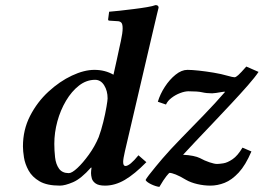

<svg xmlns="http://www.w3.org/2000/svg" viewBox="-20 -718 1034 753"><path d="M577 -583 470 -125Q463 -95 463 -83Q463 -67 472 -67Q489 -67 523 -109L554 -82Q508 -35 469.5 -12.5Q431 10 392 10Q367 10 355 1.5Q343 -7 340 -18.5Q337 -30 337 -39Q337 -42 337.5 -49Q338 -56 339 -60L337 -61Q298 -17 266.5 -3.5Q235 10 215 10Q164 10 135 -7Q106 -24 92 -49.5Q78 -75 74 -100.5Q70 -126 70 -144Q70 -209 98 -263.5Q126 -318 170 -358.5Q214 -399 262 -421.5Q310 -444 350 -444Q392 -444 425 -425Q431 -450 437.5 -481Q444 -512 449 -534.5Q454 -557 454 -557Q461 -589 461 -607Q461 -624 455.5 -629.5Q450 -635 440 -635L409 -637Q404 -637 404 -642L408 -672Q423 -673 449.5 -676Q476 -679 504.5 -682.5Q533 -686 556.5 -690Q580 -694 590 -698Q602 -698 602 -688Q602 -688 595 -659.5Q588 -631 577 -583ZM402 -332Q402 -362 388.5 -383.5Q375 -405 353 -405Q319 -405 290 -382.5Q261 -360 239 -323Q217 -286 205 -242Q193 -198 193 -154Q193 -128 196 -101Q199 -74 211.5 -56.5Q224 -39 250 -39Q262 -39 283.5 -59Q305 -79 328.5 -111.5Q352 -144 367 -180Q377 -207 385 -239.5Q393 -272 397.5 -298.5Q402 -325 402 -332ZM946 -457 994 -436Q980 -415 951.5 -382.5Q923 -350 887 -311.5Q851 -273 814.5 -234.5Q778 -196 747 -163.5Q716 -131 698 -111Q720 -110 737 -106.5Q754 -103 764 -98Q782 -88 801.5 -81.5Q821 -75 831 -75Q840 -75 856 -77.5Q872 -80 892 -93.5Q912 -107 931 -139L966 -124Q943 -70 916 -41Q889 -12 861 -1Q833 10 805 10Q780 10 754 4Q728 -2 709 -13Q686 -27 669.5 -33.5Q653 -40 645 -40Q643 -40 632.5 -27Q622 -14 605 15Q590 13 572.5 4.5Q555 -4 551 -12Q553 -17 564.5 -32Q576 -47 591 -65Q606 -83 617 -96Q647 -131 690 -175Q733 -219 779 -266.5Q825 -314 863 -358Q860 -359 849 -357Q838 -355 827.5 -353.5Q817 -352 812 -352Q790 -352 773 -356Q756 -360 719 -360Q705 -360 686.5 -353Q668 -346 652.5 -334Q637 -322 631 -308L599 -319Q608 -349 626.5 -377.5Q645 -406 668.5 -425Q692 -444 715 -444Q733 -444 760.5 -441Q788 -438 818 -433Q848 -428 872 -421Q893 -415 900 -415Q905 -415 914.5 -423.5Q924 -432 946 -457Z"/></svg>

Font: Libertinus Serif Semibold Italic
Style: Regular
Weight: 600
Italic angle: -11.5°
Designer: Philipp H. Poll, Khaled Hosny
Foundry: Caleb Maclennan
Version: Version 7.051;RELEASE